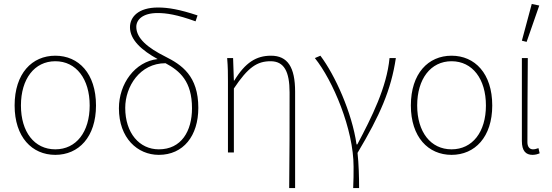

<svg xmlns="http://www.w3.org/2000/svg" viewBox="-20 -772 2796 972"><path d="M260 12C378 12 466 -78 466 -238C466 -400 378 -490 260 -490C142 -490 54 -400 54 -238C54 -78 142 12 260 12ZM260 -16C154 -16 86 -104 86 -238C86 -372 154 -462 260 -462C366 -462 434 -372 434 -238C434 -104 366 -16 260 -16Z M614 -226C614 -334 688 -452 818 -452C891 -413 952 -360 952 -224C952 -108 898 -16 784 -16C686 -16 614 -98 614 -226ZM784 12C908 12 984 -84 984 -226C984 -388 900 -444 816 -486C728 -530 670 -578 670 -636C670 -672 702 -706 778 -706C822 -706 876 -698 970 -664L980 -694C890 -724 832 -734 780 -734C680 -734 638 -686 638 -634C638 -570 698 -517 778 -473C663 -460 582 -348 582 -224C582 -73 676 12 784 12Z M1444 180H1474V-308C1474 -432 1436 -490 1352 -490C1278 -490 1222 -456 1166 -364H1164L1160 -478H1130C1134 -430 1134 -398 1134 -360V0H1164V-324C1236 -432 1282 -462 1350 -462C1418 -462 1446 -410 1446 -304C1446 -143 1446 19 1444 180Z M1768 180H1798C1798 124 1796 56 1790 2C1904 -189 1960 -317 1984 -478H1952C1938 -330 1862 -179 1789 -41H1785C1762 -202 1676 -392 1602 -490L1574 -478C1665 -365 1770 -118 1770 72C1770 114 1770 134 1768 180Z M2266 12C2384 12 2472 -78 2472 -238C2472 -400 2384 -490 2266 -490C2148 -490 2060 -400 2060 -238C2060 -78 2148 12 2266 12ZM2266 -16C2160 -16 2092 -104 2092 -238C2092 -372 2160 -462 2266 -462C2372 -462 2440 -372 2440 -238C2440 -104 2372 -16 2266 -16Z M2676 12C2691 12 2703 8 2712 4L2706 -22C2694 -18 2687 -16 2678 -16C2662 -16 2650 -28 2650 -52C2650 -196 2651 -334 2652 -478H2622V-58C2622 -8 2642 12 2676 12ZM2646 -560 2710 -744 2672 -752 2622 -566Z"/></svg>

Font: Source Sans Pro ExtraLight
Style: Regular
Weight: 200
Designer: Paul D. Hunt
Foundry: Adobe Systems Incorporated
Version: Version 3.006;hotconv 1.0.111;makeotfexe 2.5.65597